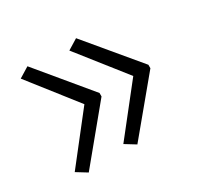

<svg xmlns="http://www.w3.org/2000/svg" viewBox="-97 -585 643 626"><g transform="rotate(-30 224.5 -272.0)"><path d="M416 -266V-279L255 -472L216 -448L355 -272L216 -96L255 -72ZM232 -266V-279L72 -472L33 -448L171 -272L33 -96L72 -72Z"/></g></svg>

Font: Noto Sans Ethiopic Light
Style: Regular
Weight: 300
Designer: Monotype Design Team
Foundry: Monotype Imaging Inc.
Version: Version 2.102